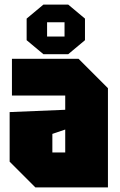

<svg xmlns="http://www.w3.org/2000/svg" viewBox="-20 -816 522 836"><path d="M22 -112V-328L264 -338V-400H32V-560H322L450 -432V0H134ZM208 -233V-152H264V-252ZM96 -641V-735L169 -796H277L350 -735V-641L277 -580H169ZM185 -657H261V-719H185Z"/></svg>

Font: Tektur Condensed ExtraBold
Style: Regular
Weight: 800
Width: 3
Designer: Adam Jagosz
Foundry: Adam Jagosz
Version: Version 1.005;gftools[0.9.30]